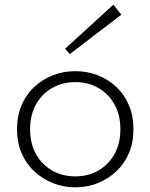

<svg xmlns="http://www.w3.org/2000/svg" viewBox="-20 -788 645 823"><path d="M303 15Q252 15 207 -3Q162 -21 127 -53.5Q92 -86 72.5 -131.5Q53 -177 53 -234Q53 -291 72.5 -337Q92 -383 127 -415.5Q162 -448 207 -465.5Q252 -483 303 -483Q353 -483 398.5 -465.5Q444 -448 478.5 -415.5Q513 -383 532.5 -337Q552 -291 552 -234Q552 -177 532.5 -131.5Q513 -86 478.5 -53.5Q444 -21 399 -3Q354 15 303 15ZM303 -32Q359 -32 402.5 -57.5Q446 -83 471 -128Q496 -173 496 -234Q496 -295 471 -340Q446 -385 402.5 -410.5Q359 -436 303 -436Q247 -436 203 -410.5Q159 -385 134 -340Q109 -295 109 -234Q109 -173 134 -128Q159 -83 203 -57.5Q247 -32 303 -32ZM279 -556 259 -579 466 -768 500 -725Z"/></svg>

Font: BioRhyme ExtraBold Light
Style: Regular
Weight: 300
Version: Version 1.600;gftools[0.9.33]